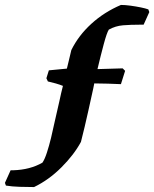

<svg xmlns="http://www.w3.org/2000/svg" viewBox="-106 -640 625 778"><path d="M32 118Q5 118 -26.5 117Q-58 116 -82 112L-86 101L-63 50H-53Q16 48 66 19Q75 6 84 -21.5Q93 -49 101 -82Q109 -115 115 -144Q127 -194 134.5 -229.5Q142 -265 149 -292Q137 -297 119.5 -302Q102 -307 88 -310L82 -323L92 -355L165 -362Q169 -379 173.5 -397Q178 -415 183 -437Q212 -496 264 -543.5Q316 -591 384 -620Q401 -620 423 -617Q445 -614 464.5 -610Q484 -606 495 -602L499 -591L476 -540H462Q423 -540 392.5 -537.5Q362 -535 335 -520Q327 -508 314.5 -461.5Q302 -415 289 -360L391 -363L401 -353L384 -299Q362 -300 331.5 -301Q301 -302 276 -302Q274 -292 272 -282Q260 -228 252 -191.5Q244 -155 237 -126Q230 -97 222 -65Q194 -13 143 38Q92 89 32 118Z"/></svg>

Font: Labrada
Style: Bold Italic
Weight: 700
Italic angle: -7°
Designer: Mercedes Jáuregui
Foundry: Omnibus-Type Team
Version: Version 1.000; ttfautohint (v1.8.4.7-5d5b)